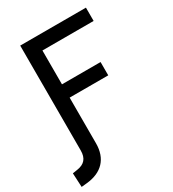

<svg xmlns="http://www.w3.org/2000/svg" viewBox="-240 -810 1044 1161"><g transform="rotate(-30 282.0 -230.0)"><path d="M-17.6 232.4 21.5 228.5C127.9 217.8 189.5 155.3 189.5 46.9V-271.5H459V-364.3H189.5V-600.6H546.9V-693.4H87.9V38.6C87.9 94.2 62 121.6 11.7 129.4L-22.5 134.8Z"/></g></svg>

Font: Cascadia Mono NF
Style: Regular
Weight: 400
Monospace: yes
Designer: Aaron Bell
Foundry: Saja Typeworks
Version: Version 2404.023